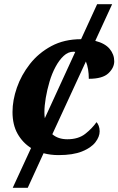

<svg xmlns="http://www.w3.org/2000/svg" viewBox="-20 -734 568 921"><path d="M41 167 129 -24Q89 -49 64.5 -92Q40 -135 40 -197Q40 -253 61 -313.5Q82 -374 123.5 -427Q165 -480 226.5 -513Q288 -546 369 -546L446 -714H518L437 -538Q484 -526 506 -499.5Q528 -473 528 -440Q528 -409 500 -382.5Q472 -356 406 -356Q406 -405 392 -439L231 -90Q259 -66 303 -66Q356 -66 389 -92Q422 -118 443 -148Q449 -142 453.5 -130.5Q458 -119 458 -104Q458 -78 437.5 -51.5Q417 -25 373.5 -7.5Q330 10 261 10Q223 10 189 1L113 167ZM193 -195Q193 -180 195 -167L341 -485Q337 -486 333 -486Q307 -486 285.5 -466Q264 -446 246.5 -413.5Q229 -381 217.5 -342Q206 -303 199.5 -264.5Q193 -226 193 -195Z"/></svg>

Font: Noto Serif
Style: Bold Italic
Weight: 700
Italic angle: -12°
Designer: Monotype Design Team
Foundry: Monotype Imaging Inc.
Version: Version 2.013